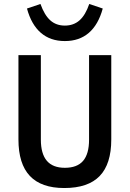

<svg xmlns="http://www.w3.org/2000/svg" viewBox="-20 -933 654 968"><path d="M307 -87Q369 -87 399 -122Q429 -157 429 -229V-655H541V-230Q541 -106 482.5 -45.5Q424 15 304 15Q188 15 130.5 -46Q73 -107 73 -230V-655H186V-229Q186 -158 216 -122.5Q246 -87 307 -87ZM307 -804Q351 -804 381 -830.5Q411 -857 430 -913L498 -890Q476 -809 428 -767.5Q380 -726 307 -726Q234 -726 186 -767.5Q138 -809 116 -890L184 -913Q204 -857 233.5 -830.5Q263 -804 307 -804Z"/></svg>

Font: Intel One Mono Medium
Style: Regular
Weight: 500
Monospace: yes
Designer: Fred Shallcrass
Foundry: Frere-Jones Type LLC
Version: Version 1.400;hotconv 1.1.0;makeotfexe 2.6.0;FJTRelease1.4